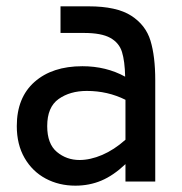

<svg xmlns="http://www.w3.org/2000/svg" viewBox="-20 -573 575 606"><path d="M470 -320V0H376V-55Q338 -19 300 -3Q262 13 218 13Q166 13 124 -9.5Q82 -32 57.5 -74.5Q33 -117 33 -175Q33 -265 89 -314.5Q145 -364 240 -364Q315 -364 375 -331Q374 -380 365 -409Q356 -438 328 -453.5Q300 -469 245 -469H171V-553H260Q348 -553 394 -523.5Q440 -494 455 -444.5Q470 -395 470 -320ZM376 -132V-258Q320 -286 254 -286Q201 -286 165 -260.5Q129 -235 129 -175Q129 -119 159.5 -93.5Q190 -68 231 -68Q265 -68 302.5 -84Q340 -100 376 -132Z"/></svg>

Font: Biryani
Style: Regular
Weight: 400
Designer: Dan Reynolds and Mathieu Réguer
Foundry: Dan Reynolds and Mathieu Réguer
Version: Version 1.004; ttfautohint (v1.1) -l 5 -r 5 -G 72 -x 0 -D la